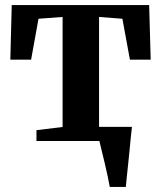

<svg xmlns="http://www.w3.org/2000/svg" viewBox="-20 -553 632 753"><path d="M410.5 180Q407.5 162 402 136.8Q396.5 111.5 390.2 84.8Q384 58 378.2 35Q372.5 12 369.5 -1L338.5 -55.5H497.5Q495.5 -38 493 -14Q490.5 10 488 37.5Q485.5 65 482.5 91.8Q479.5 118.5 477.2 141.5Q475 164.5 473.5 180ZM123 0V-42.5L225.5 -55V-486.5L131 -479.5L102 -319H20.5L26 -533H565L571 -319H489.5L460 -479.5L368.5 -486.5V-55L473 -42.5V0Z"/></svg>

Font: Merriweather 72pt
Style: Bold
Weight: 700
Version: Version 2.100